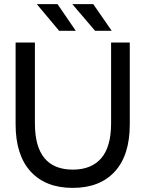

<svg xmlns="http://www.w3.org/2000/svg" viewBox="-20 -907 708 935"><path d="M129 -72C177.7 -18.7 246 8 334 8C422 8 490.3 -18.5 539 -71.5C587.7 -124.5 612 -201.3 612 -302V-700H521V-306C521 -230 505 -173.5 473 -136.5C441 -99.5 395 -81 335 -81C211.7 -81 150 -156 150 -306V-700H56V-302C56 -202 80.3 -125.3 129 -72ZM159 -887 268 -757H349L260 -887ZM332 -887 443 -757H524L434 -887Z"/></svg>

Font: Rookery
Style: Regular
Weight: 400
Designer: Ryan Kimball / Julieta Ulanovsky
Foundry: Motorola Mobility LLC.
Version: Version 1.0